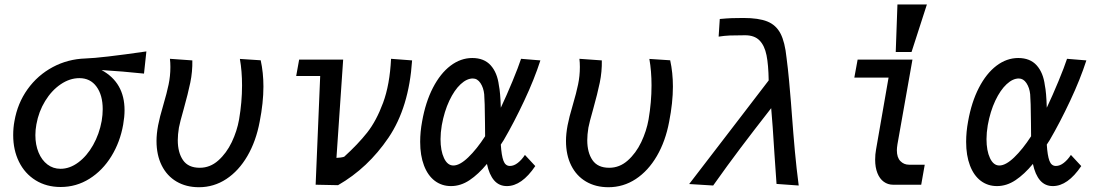

<svg xmlns="http://www.w3.org/2000/svg" viewBox="-20 -812 4840 844"><path d="M38 -218Q38 -250.5 43.5 -279.5Q57 -358 101.2 -419.8Q145.5 -481.5 211.8 -517Q278 -552.5 356 -555Q423 -557 623.5 -586L613 -488.5Q518 -498.5 426.5 -504Q527.5 -449 527.5 -327.5Q527.5 -298.5 521.5 -264.5Q508 -187.5 469.5 -125Q431 -62.5 373.2 -26.2Q315.5 10 246.5 10Q184 10 136.5 -19.5Q89 -49 63.5 -100.8Q38 -152.5 38 -218ZM427 -280.5Q431.5 -307.5 431.5 -332Q431.5 -394 404.2 -431.2Q377 -468.5 329 -468.5Q286.5 -468.5 246.8 -441.5Q207 -414.5 178.5 -368Q150 -321.5 140 -265.5Q135.5 -241 135.5 -218Q135.5 -175.5 149.5 -141.8Q163.5 -108 188.5 -89Q213.5 -70 246 -70Q286.5 -70 324.2 -98Q362 -126 389.2 -174.2Q416.5 -222.5 427 -280.5Z M668 -192.5Q668 -223.5 675 -261Q681.5 -295.5 698 -351Q713.5 -403.5 721.2 -440.8Q729 -478 729 -517.5Q729 -537 727 -553.5L825.5 -546.5Q826.5 -497 816.5 -448.8Q806.5 -400.5 787.5 -332.5Q770.5 -273 766.5 -251Q761.5 -220 761.5 -196Q761.5 -141.5 784.5 -108Q807.5 -74.5 858 -74.5Q903.5 -74.5 939.5 -106.5Q975.5 -138.5 998.8 -187.2Q1022 -236 1031 -287Q1044 -363.5 1044 -436.5Q1044 -499.5 1034.5 -553L1126 -547Q1138 -492.5 1138 -431.5Q1138 -361 1121.5 -277Q1105.5 -191.5 1067.5 -126.2Q1029.5 -61 974.8 -25Q920 11 854.5 11Q798.5 11 756.2 -13.8Q714 -38.5 691 -84.5Q668 -130.5 668 -192.5Z M1387.5 -478H1282L1295 -550H1488.5L1459 -118Q1466.5 -118 1477 -119.5Q1487.5 -121 1493 -123Q1553.5 -178 1594 -229.2Q1634.5 -280.5 1664 -360.2Q1693.5 -440 1699 -553.5L1791.5 -546.5Q1778 -340 1687.8 -206.8Q1597.5 -73.5 1466 2L1367.5 0Z M1827 -188.5Q1827 -232.5 1835.5 -278Q1850.5 -363 1883 -426Q1915.5 -489 1960.2 -523Q2005 -557 2056 -557Q2108 -557 2137 -524.8Q2166 -492.5 2173 -437Q2179.5 -406.5 2181.5 -338.5Q2207 -392.5 2232.8 -454.8Q2258.5 -517 2270.5 -553.5L2355.5 -546.5Q2328.5 -463 2284.2 -368.8Q2240 -274.5 2194.5 -196.5L2181.5 -176.5Q2184.5 -128.5 2193 -105.5Q2201.5 -82.5 2221.5 -82.5Q2239 -82.5 2256.2 -96Q2273.5 -109.5 2287.5 -131L2333 -82Q2273.5 6 2208 6Q2174 6 2152.2 -19Q2130.5 -44 2120.5 -91.5Q2083 -46 2044 -20Q2005 6 1962.5 6Q1922 6 1891.2 -17.2Q1860.5 -40.5 1843.8 -84.5Q1827 -128.5 1827 -188.5ZM1916.5 -200.5Q1916.5 -149.5 1931.8 -117Q1947 -84.5 1973 -84.5Q2001 -84.5 2038.2 -120.2Q2075.5 -156 2112.5 -213Q2112 -231 2112 -269.5Q2111 -372 2108.5 -397.5Q2105.5 -426.5 2092 -446.8Q2078.5 -467 2058.5 -467Q2032 -467 2004.8 -441.8Q1977.5 -416.5 1955.2 -369.5Q1933 -322.5 1922 -261.5Q1916.5 -228.5 1916.5 -200.5Z M2468 -192.5Q2468 -223.5 2475 -261Q2481.5 -295.5 2498 -351Q2513.5 -403.5 2521.2 -440.8Q2529 -478 2529 -517.5Q2529 -537 2527 -553.5L2625.5 -546.5Q2626.5 -497 2616.5 -448.8Q2606.5 -400.5 2587.5 -332.5Q2570.5 -273 2566.5 -251Q2561.5 -220 2561.5 -196Q2561.5 -141.5 2584.5 -108Q2607.5 -74.5 2658 -74.5Q2703.5 -74.5 2739.5 -106.5Q2775.5 -138.5 2798.8 -187.2Q2822 -236 2831 -287Q2844 -363.5 2844 -436.5Q2844 -499.5 2834.5 -553L2926 -547Q2938 -492.5 2938 -431.5Q2938 -361 2921.5 -277Q2905.5 -191.5 2867.5 -126.2Q2829.5 -61 2774.8 -25Q2720 11 2654.5 11Q2598.5 11 2556.2 -13.8Q2514 -38.5 2491 -84.5Q2468 -130.5 2468 -192.5Z M3242.5 -306.5Q3275 -348.5 3304 -386.8Q3333 -425 3359 -458.5Q3358 -527 3349.5 -569.2Q3341 -611.5 3318.8 -634.2Q3296.5 -657 3255.5 -657Q3212.5 -657 3188.5 -656Q3164.5 -655 3139 -651L3144 -728.5Q3176 -731.5 3196.5 -732.2Q3217 -733 3248 -733Q3315 -733 3353.2 -717.5Q3391.5 -702 3411 -664.5Q3430.5 -627 3437.5 -558Q3443.5 -513 3448.8 -455.8Q3454 -398.5 3456.8 -363.2Q3459.5 -328 3460.5 -314.5Q3467.5 -221 3474.2 -147Q3481 -73 3491 3.5L3393.5 -3.5Q3390 -46.5 3384.5 -133Q3376 -272 3370 -336.5Q3291.5 -236 3234.8 -160.8Q3178 -85.5 3115 3.5L3009.5 -3Q3118 -143.5 3242.5 -306.5Z M3827 -110Q3827 -133.5 3831 -155L3886 -471H3735.5L3750 -550H3991L3925 -177.5Q3922.5 -161.5 3922.5 -151.5Q3922.5 -119.5 3938 -103.8Q3953.5 -88 3975.5 -88H4045Q4039.5 -60 4029.5 0H3905.5Q3883 0 3865 -13Q3847 -26 3837 -51Q3827 -76 3827 -110ZM4054.5 -792.5 3987 -583.5H3917.5L3925 -792.5Z M4227 -188.5Q4227 -232.5 4235.5 -278Q4250.5 -363 4283 -426Q4315.5 -489 4360.2 -523Q4405 -557 4456 -557Q4508 -557 4537 -524.8Q4566 -492.5 4573 -437Q4579.5 -406.5 4581.5 -338.5Q4607 -392.5 4632.8 -454.8Q4658.5 -517 4670.5 -553.5L4755.5 -546.5Q4728.5 -463 4684.2 -368.8Q4640 -274.5 4594.5 -196.5L4581.5 -176.5Q4584.5 -128.5 4593 -105.5Q4601.5 -82.5 4621.5 -82.5Q4639 -82.5 4656.2 -96Q4673.5 -109.5 4687.5 -131L4733 -82Q4673.5 6 4608 6Q4574 6 4552.2 -19Q4530.5 -44 4520.5 -91.5Q4483 -46 4444 -20Q4405 6 4362.5 6Q4322 6 4291.2 -17.2Q4260.5 -40.5 4243.8 -84.5Q4227 -128.5 4227 -188.5ZM4316.5 -200.5Q4316.5 -149.5 4331.8 -117Q4347 -84.5 4373 -84.5Q4401 -84.5 4438.2 -120.2Q4475.5 -156 4512.5 -213Q4512 -231 4512 -269.5Q4511 -372 4508.5 -397.5Q4505.5 -426.5 4492 -446.8Q4478.5 -467 4458.5 -467Q4432 -467 4404.8 -441.8Q4377.5 -416.5 4355.2 -369.5Q4333 -322.5 4322 -261.5Q4316.5 -228.5 4316.5 -200.5Z"/></svg>

Font: JuliaMono MediumItalic
Style: Regular
Weight: 500
Italic angle: -9°
Monospace: yes
Designer: cormullion
Foundry: corm
Version: Version 0.049; ttfautohint (v1.8.4)